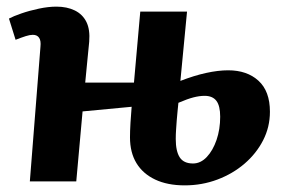

<svg xmlns="http://www.w3.org/2000/svg" viewBox="-20 -547 855 579"><path d="M544 -512 524 -303Q565 -319 601.5 -327Q638 -335 668 -335Q725 -335 759.5 -303.5Q794 -272 794 -210Q794 -164 773.5 -124Q753 -84 717.5 -53.5Q682 -23 635.5 -5.5Q589 12 537 12Q485 12 448 -5.5Q411 -23 391.5 -55Q372 -87 372 -133Q372 -151 373.5 -177Q375 -203 377 -225L229 -211L210 0H70L102 -406Q104 -424 98 -433Q92 -442 79 -442Q70 -442 57.5 -438Q45 -434 27 -427L7 -491Q20 -498 44.5 -506.5Q69 -515 97.5 -521Q126 -527 150 -527Q182 -527 205.5 -515.5Q229 -504 240.5 -481Q252 -458 249 -421Q246 -391 243 -360Q240 -329 237 -298H384L403 -512ZM518 -237Q517 -225 515.5 -212Q514 -199 513 -184.5Q512 -170 511 -156Q510 -142 510 -128Q510 -91 522 -72.5Q534 -54 562 -54Q585 -54 603.5 -73.5Q622 -93 633 -125Q644 -157 644 -195Q644 -228 632.5 -243Q621 -258 597 -258Q582 -258 564 -253.5Q546 -249 518 -237Z"/></svg>

Font: Literata 18pt
Style: Bold Italic
Weight: 700
Italic angle: -2°
Designer: Latin by Veronika Burian and Jose Scaglione. Greek by Irene Vlachou. Cyrillic by Vera Evstafieva
Foundry: TypeTogether
Version: Version 3.103;gftools[0.9.29]